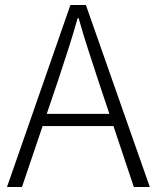

<svg xmlns="http://www.w3.org/2000/svg" viewBox="-20 -749 628 769"><path d="M8 0 262 -729H324L580 0H516L374 -425Q353 -489 333.5 -549Q314 -609 295 -676H291Q272 -609 252.5 -549Q233 -489 212 -425L68 0ZM127 -244V-293H457V-244Z"/></svg>

Font: Noto Sans HK Thin Light
Style: Regular
Weight: 300
Version: Version 2.004-H2;hotconv 1.0.118;makeotfexe 2.5.65603